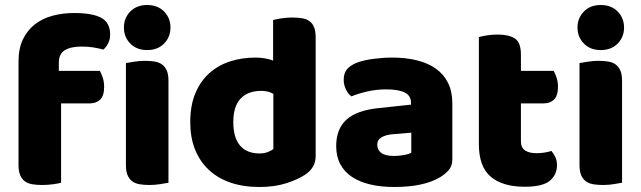

<svg xmlns="http://www.w3.org/2000/svg" viewBox="-20 -731 2561 767"><path d="M54 -486Q54 -537 71.5 -573.5Q89 -610 119 -633.5Q149 -657 189.5 -668Q230 -679 276 -679Q350 -679 385 -659.5Q420 -640 420 -593Q420 -573 411.5 -557Q403 -541 393 -533Q374 -538 353.5 -541.5Q333 -545 306 -545Q263 -545 239 -530.5Q215 -516 215 -480V-448H379Q385 -437 390.5 -420.5Q396 -404 396 -384Q396 -349 380.5 -333.5Q365 -318 339 -318H224V-1Q214 2 192.5 5Q171 8 148 8Q126 8 108.5 5Q91 2 79 -7Q67 -16 60.5 -31.5Q54 -47 54 -72ZM475 -621Q475 -659 500.5 -685Q526 -711 568 -711Q610 -711 635.5 -685Q661 -659 661 -621Q661 -583 635.5 -557Q610 -531 568 -531Q526 -531 500.5 -557Q475 -583 475 -621ZM653 -1Q642 1 620.5 4.5Q599 8 577 8Q555 8 537.5 5Q520 2 508 -7Q496 -16 489.5 -31.5Q483 -47 483 -72V-479Q494 -481 515.5 -484.5Q537 -488 559 -488Q581 -488 598.5 -485Q616 -482 628 -473Q640 -464 646.5 -448.5Q653 -433 653 -408Z M740 -243Q740 -309 760 -357.5Q780 -406 815.5 -438Q851 -470 898.5 -485.5Q946 -501 1001 -501Q1021 -501 1040 -497.5Q1059 -494 1071 -489V-651Q1081 -654 1103 -657.5Q1125 -661 1148 -661Q1170 -661 1187.5 -658Q1205 -655 1217 -646Q1229 -637 1235 -621.5Q1241 -606 1241 -581V-107Q1241 -60 1197 -32Q1168 -13 1122 1.5Q1076 16 1016 16Q951 16 899.5 -2Q848 -20 812.5 -54Q777 -88 758.5 -135.5Q740 -183 740 -243ZM1024 -368Q970 -368 941 -337Q912 -306 912 -243Q912 -181 939 -149.5Q966 -118 1017 -118Q1035 -118 1049.5 -123.5Q1064 -129 1072 -136V-356Q1052 -368 1024 -368Z M1555 -108Q1572 -108 1592.5 -111.5Q1613 -115 1623 -121V-201L1551 -195Q1523 -193 1505 -183Q1487 -173 1487 -153Q1487 -133 1502.5 -120.5Q1518 -108 1555 -108ZM1547 -501Q1601 -501 1645.5 -490Q1690 -479 1721.5 -456.5Q1753 -434 1770 -399.5Q1787 -365 1787 -318V-94Q1787 -68 1772.5 -51.5Q1758 -35 1738 -23Q1673 16 1555 16Q1502 16 1459.5 6Q1417 -4 1386.5 -24Q1356 -44 1339.5 -75Q1323 -106 1323 -147Q1323 -216 1364 -253Q1405 -290 1491 -299L1622 -313V-320Q1622 -349 1596.5 -361.5Q1571 -374 1523 -374Q1485 -374 1449 -366Q1413 -358 1384 -346Q1371 -355 1362 -373.5Q1353 -392 1353 -412Q1353 -438 1365.5 -453.5Q1378 -469 1404 -480Q1433 -491 1472.5 -496Q1512 -501 1547 -501Z M2061 -167Q2061 -141 2077.5 -130Q2094 -119 2124 -119Q2139 -119 2155 -121.5Q2171 -124 2183 -128Q2192 -117 2198.5 -103.5Q2205 -90 2205 -71Q2205 -33 2176.5 -9Q2148 15 2076 15Q1988 15 1940.5 -25Q1893 -65 1893 -155V-583Q1904 -586 1924.5 -589.5Q1945 -593 1968 -593Q2012 -593 2036.5 -577.5Q2061 -562 2061 -512V-448H2192Q2198 -437 2203.5 -420.5Q2209 -404 2209 -384Q2209 -349 2193.5 -333.5Q2178 -318 2152 -318H2061Z M2287 -621Q2287 -659 2312.5 -685Q2338 -711 2380 -711Q2422 -711 2447.5 -685Q2473 -659 2473 -621Q2473 -583 2447.5 -557Q2422 -531 2380 -531Q2338 -531 2312.5 -557Q2287 -583 2287 -621ZM2465 -1Q2454 1 2432.5 4.5Q2411 8 2389 8Q2367 8 2349.5 5Q2332 2 2320 -7Q2308 -16 2301.5 -31.5Q2295 -47 2295 -72V-479Q2306 -481 2327.5 -484.5Q2349 -488 2371 -488Q2393 -488 2410.5 -485Q2428 -482 2440 -473Q2452 -464 2458.5 -448.5Q2465 -433 2465 -408Z"/></svg>

Font: Baloo Tamma
Style: Regular
Weight: 400
Designer: Divya Kowshik and Ek Type
Foundry: Ek Type
Version: Version 1.007;PS 1.000;hotconv 1.0.88;makeotf.lib2.5.647800